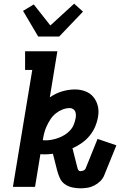

<svg xmlns="http://www.w3.org/2000/svg" viewBox="-20 -1013 651 1041"><path d="M416 8Q393 8 371 3Q349 -2 331.5 -14.5Q314 -27 305 -46.5Q296 -66 290 -88L267 -179Q256 -178 244.5 -177Q233 -176 222 -176Q216 -176 210 -176.5Q204 -177 199 -177L170 0H50L155 -634H116V-735H291L250 -485Q281 -507 316.5 -517.5Q352 -528 387 -528Q416 -528 442.5 -518Q469 -508 486 -487.5Q503 -467 510 -439.5Q517 -412 512 -383Q508 -356 497 -329Q486 -302 467.5 -279Q449 -256 424.5 -238.5Q400 -221 373 -209L398 -110Q399 -108 399 -106.5Q399 -105 400 -103Q401 -96 405 -90.5Q409 -85 416 -85Q424 -85 432.5 -88.5Q441 -92 444 -99L509 -260L611 -225L546 -65Q539 -46 524.5 -31.5Q510 -17 491.5 -7.5Q473 2 453.5 5Q434 8 416 8ZM226 -252Q243 -252 261.5 -255.5Q280 -259 297.5 -265.5Q315 -272 331 -282Q347 -292 360 -306Q373 -320 380 -337.5Q387 -355 390 -372Q392 -382 391.5 -391.5Q391 -401 387.5 -409Q384 -417 376 -422Q368 -427 359 -427Q339 -427 319.5 -419.5Q300 -412 283 -398.5Q266 -385 254.5 -367.5Q243 -350 234 -331Q225 -312 220 -292.5Q215 -273 212 -253Q216 -253 219 -252.5Q222 -252 226 -252ZM187 -815 105 -954 163 -989 253 -875 382 -993 430 -950 301 -815Z"/></svg>

Font: Iosevka Etoile
Style: Bold Italic
Weight: 700
Italic angle: -9°
Designer: Belleve Invis
Foundry: Belleve Invis
Version: Version 28.1.0; ttfautohint (v1.8.4)